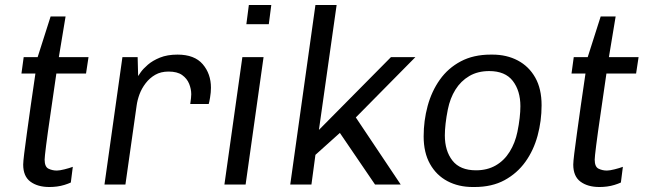

<svg xmlns="http://www.w3.org/2000/svg" viewBox="-20 -740 2596 770"><path d="M178 10Q131 10 102 -11.5Q73 -33 73 -80Q73 -91 77 -124Q81 -157 88 -207Q95 -257 103.5 -318Q112 -379 122 -445H66L75 -511H131L183 -674H243L216 -511H335L325 -445H206Q193 -354 182 -279.5Q171 -205 165 -157.5Q159 -110 159 -100Q159 -71 174.5 -63.5Q190 -56 208 -56Q219 -56 239 -61Q259 -66 272 -71L264 -8Q253 -3 238.5 1.5Q224 6 208.5 8Q193 10 178 10Z M399 0 471 -511H532L534 -435Q535 -437 544.5 -450.5Q554 -464 573 -480.5Q592 -497 621.5 -509Q651 -521 692 -521Q760 -521 793 -482.5Q826 -444 826 -388Q826 -370 822.5 -349Q819 -328 817 -323H743Q745 -337 746 -346.5Q747 -356 747 -362Q747 -383 738.5 -404Q730 -425 710.5 -439Q691 -453 656 -453Q625 -453 602.5 -440Q580 -427 564 -406Q548 -385 539.5 -362Q531 -339 528 -317L483 0Z M880 0 952 -511H1037L965 0ZM968 -643 978 -720H1068L1058 -643Z M1144 0 1245 -720H1330L1259 -219L1548 -511H1646L1407 -269L1587 0H1484L1343 -207L1245 -119L1229 0Z M1876 10Q1819 10 1774.5 -13.5Q1730 -37 1704.5 -82.5Q1679 -128 1679 -193Q1679 -256 1695 -315Q1711 -374 1744 -420.5Q1777 -467 1828 -494Q1879 -521 1948 -521H1955Q2012 -521 2056.5 -497.5Q2101 -474 2126.5 -429Q2152 -384 2152 -318Q2152 -255 2136 -196Q2120 -137 2087 -91Q2054 -45 2003.5 -17.5Q1953 10 1883 10ZM1889 -57Q1934 -57 1968 -76.5Q2002 -96 2024 -131.5Q2046 -167 2055 -211Q2061 -240 2064 -266.5Q2067 -293 2067 -314Q2067 -376 2036.5 -415.5Q2006 -455 1942 -455Q1896 -455 1862 -435Q1828 -415 1806.5 -380.5Q1785 -346 1776 -301Q1770 -271 1767 -244.5Q1764 -218 1764 -197Q1764 -135 1794.5 -96Q1825 -57 1889 -57Z M2384 10Q2337 10 2308 -11.5Q2279 -33 2279 -80Q2279 -91 2283 -124Q2287 -157 2294 -207Q2301 -257 2309.5 -318Q2318 -379 2328 -445H2272L2281 -511H2337L2389 -674H2449L2422 -511H2541L2531 -445H2412Q2399 -354 2388 -279.5Q2377 -205 2371 -157.5Q2365 -110 2365 -100Q2365 -71 2380.5 -63.5Q2396 -56 2414 -56Q2425 -56 2445 -61Q2465 -66 2478 -71L2470 -8Q2459 -3 2444.5 1.5Q2430 6 2414.5 8Q2399 10 2384 10Z"/></svg>

Font: Chivo Medium Light
Style: Italic
Weight: 300
Italic angle: -8.05°
Version: Version 2.002